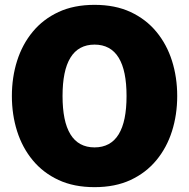

<svg xmlns="http://www.w3.org/2000/svg" viewBox="-20 -760 780 792"><path d="M370 12Q285 12 221.5 -17.5Q158 -47 115 -99Q72 -151 50.5 -219Q29 -287 29 -364Q29 -441 50.5 -509Q72 -577 115 -629Q158 -681 221.5 -710.5Q285 -740 370 -740Q455 -740 518.5 -710.5Q582 -681 625 -629Q668 -577 689.5 -509Q711 -441 711 -364Q711 -287 689.5 -219Q668 -151 625 -99Q582 -47 518.5 -17.5Q455 12 370 12ZM370 -152Q403 -152 428 -165.5Q453 -179 469.5 -206Q486 -233 494 -272.5Q502 -312 502 -364Q502 -416 494 -455.5Q486 -495 469.5 -522Q453 -549 428 -562.5Q403 -576 370 -576Q337 -576 312 -562.5Q287 -549 270.5 -522Q254 -495 246 -455.5Q238 -416 238 -364Q238 -312 246 -272.5Q254 -233 270.5 -206Q287 -179 312 -165.5Q337 -152 370 -152Z"/></svg>

Font: Murecho Thin Black
Style: Regular
Weight: 900
Version: Version 1.010